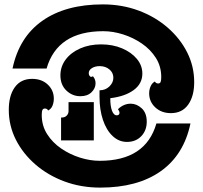

<svg xmlns="http://www.w3.org/2000/svg" viewBox="-20 -791 924 874"><path d="M37 -479Q67 -622 173 -696.5Q279 -771 448 -771Q535 -771 610.5 -743Q686 -715 743 -665.5Q800 -616 832 -552.5Q864 -489 864 -417Q864 -353 836.5 -314.5Q809 -276 758 -276Q715 -276 687 -302Q659 -328 659 -366Q659 -383 665.5 -398Q672 -413 685 -420Q690 -411 700 -411Q708 -411 711 -417.5Q714 -424 714 -440Q714 -489 689.5 -527.5Q665 -566 625.5 -593Q586 -620 540 -634.5Q494 -649 450 -649Q241 -649 192 -479ZM255 -448Q255 -488 279 -520Q303 -552 345 -570.5Q387 -589 440 -589Q493 -589 535.5 -571Q578 -553 603 -523Q628 -493 628 -456Q628 -410 588.5 -381Q549 -352 482 -344Q482 -307 490 -286.5Q498 -266 511 -266Q524 -266 524 -278Q524 -284 517 -294Q543 -319 575 -319Q602 -319 625 -298Q648 -277 648 -237Q648 -197 623 -171Q598 -145 558 -145Q521 -145 492.5 -172Q464 -199 448.5 -245.5Q433 -292 433 -350V-380Q460 -380 478 -397.5Q496 -415 496 -437Q496 -460 478 -475Q460 -490 434 -490Q413 -490 398.5 -481Q384 -472 384 -458Q384 -451 387.5 -446Q391 -441 395 -441Q399 -441 403 -444Q415 -430 415 -412Q415 -389 396.5 -371Q378 -353 346 -353Q309 -353 282 -379Q255 -405 255 -448ZM847 -229Q817 -86 711.5 -11.5Q606 63 436 63Q349 63 273.5 35Q198 7 141 -42.5Q84 -92 52 -155.5Q20 -219 20 -291Q20 -356 47.5 -394Q75 -432 126 -432Q170 -432 197.5 -406Q225 -380 225 -342Q225 -325 219 -310Q213 -295 199 -288Q195 -297 184 -297Q177 -297 173.5 -291Q170 -285 170 -268Q170 -219 194.5 -180.5Q219 -142 258.5 -115Q298 -88 344 -73.5Q390 -59 434 -59Q643 -59 692 -229ZM292 -326H407V-152H258V-256H261Q275 -256 283.5 -264.5Q292 -273 292 -286Z"/></svg>

Font: Exile
Style: Regular
Weight: 400
Designer: Bartłomiej Rózga @rozgatype
Version: Version 1.000; ttfautohint (v1.8.4.7-5d5b)